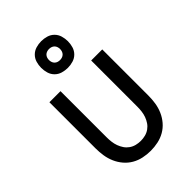

<svg xmlns="http://www.w3.org/2000/svg" viewBox="-228 -856 956 956"><g transform="rotate(-45 250.0 -378.0)"><path d="M250 8Q224 8 198 2.5Q172 -3 149.5 -16Q127 -29 110 -49Q93 -69 82.5 -93Q72 -117 68 -143Q64 -169 64 -195V-520H142V-195Q142 -179 144 -162.5Q146 -146 151.5 -131Q157 -116 166 -102.5Q175 -89 188.5 -79.5Q202 -70 218 -66Q234 -62 250 -62Q266 -62 282 -66Q298 -70 311.5 -79.5Q325 -89 334 -102.5Q343 -116 348.5 -131Q354 -146 356 -162.5Q358 -179 358 -195V-520H436V-195Q436 -169 432 -143Q428 -117 417.5 -93Q407 -69 390 -49Q373 -29 350.5 -16Q328 -3 302 2.5Q276 8 250 8ZM250 -576Q231 -576 212.5 -581.5Q194 -587 180.5 -600.5Q167 -614 161.5 -632.5Q156 -651 156 -670Q156 -689 161.5 -707.5Q167 -726 180.5 -739.5Q194 -753 212.5 -758.5Q231 -764 250 -764Q269 -764 287.5 -758.5Q306 -753 319.5 -739.5Q333 -726 338.5 -707.5Q344 -689 344 -670Q344 -651 338.5 -632.5Q333 -614 319.5 -600.5Q306 -587 287.5 -581.5Q269 -576 250 -576ZM250 -631Q258 -631 265.5 -633.5Q273 -636 278.5 -641.5Q284 -647 286.5 -654.5Q289 -662 289 -670Q289 -678 286.5 -685.5Q284 -693 278.5 -698.5Q273 -704 265.5 -706.5Q258 -709 250 -709Q242 -709 234.5 -706.5Q227 -704 221.5 -698.5Q216 -693 213.5 -685.5Q211 -678 211 -670Q211 -662 213.5 -654.5Q216 -647 221.5 -641.5Q227 -636 234.5 -633.5Q242 -631 250 -631Z"/></g></svg>

Font: Iosevka Term SS14
Style: Regular
Weight: 400
Monospace: yes
Designer: Belleve Invis
Foundry: Belleve Invis
Version: Version 24.1.1; ttfautohint (v1.8.4)